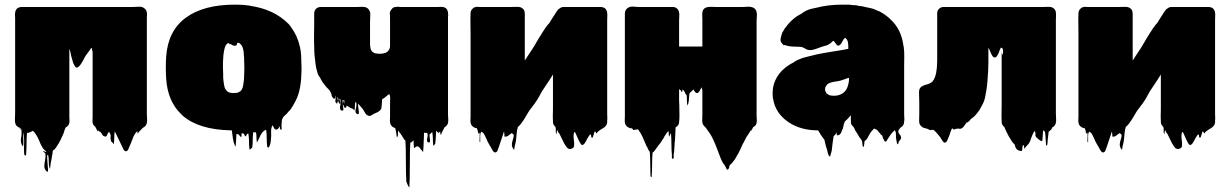

<svg xmlns="http://www.w3.org/2000/svg" viewBox="-20 -550 5272 825"><path d="M611 -59Q611 -49 612 -38Q613 -27 610 -18Q610 -18 608 -14Q607 -11 603 -7Q599 -3 594 -1L586 7Q585 10 582 11L576 18Q575 19 574 21.5Q573 24 572 23Q570 20 570 13Q557 26 550.5 44.5Q544 63 536 80Q535 84 531 92Q527 100 520 100Q514 99 510 90.5Q506 82 504 78L477 22Q476 20 475 18Q474 16 473 15Q471 28 471 41.5Q471 55 469 69Q468 70 467 67.5Q466 65 465 64Q463 62 460 60Q457 58 457 55Q454 43 455 39Q456 35 455.5 31Q455 27 449 17Q451 15 448 17.5Q445 20 445 20Q442 24 439.5 31.5Q437 39 429 36Q422 34 419.5 28.5Q417 23 413 19Q408 13 409.5 15.5Q411 18 406 14Q404 12 402 11Q402 12 400 14Q399 15 398.5 12Q398 9 396 8Q395 5 393 1.5Q391 -2 389 -6Q384 -9 380 -16Q380 -17 379.5 -17.5Q379 -18 379 -19Q379 -20 378.5 -21Q378 -22 378 -23Q377 -29 377.5 -35.5Q378 -42 378 -48V-325L374 -345Q371 -343 369 -339.5Q367 -336 366 -335Q361 -328 356.5 -322Q352 -316 347 -309Q347 -308 346.5 -308Q346 -308 346 -307L342 -300Q341 -298 340 -296Q339 -294 338 -292L334 -285Q332 -281 326.5 -273Q321 -265 314.5 -261Q308 -257 302 -265Q301 -267 300 -269Q299 -271 298 -272Q296 -275 294 -281Q292 -288 290 -295Q288 -302 286 -309Q282 -327 282 -329Q282 -331 278 -341V-47Q278 -41 278.5 -34.5Q279 -28 278 -22Q277 -19 275.5 -15Q274 -11 271 -9Q268 -5 263 -3Q259 3 256 13Q256 16 254 20Q254 21 253.5 21.5Q253 22 253 23L251 28Q245 41 239 53.5Q233 66 225 77L222 82Q220 84 220 85L214 92Q211 95 207 97Q206 104 205.5 110Q205 116 203 123Q202 130 201 136.5Q200 143 198 150Q197 156 196 167.5Q195 179 193 173Q189 159 189.5 144.5Q190 130 187 117Q187 115 185 115.5Q183 116 183 117Q182 128 184 147.5Q186 167 186.5 180Q187 193 179 185Q170 176 170.5 163Q171 150 174 136Q177 122 175 110Q164 99 165 98.5Q166 98 171.5 101Q177 104 179 103.5Q181 103 170 93Q167 91 163 85Q162 83 160.5 80Q159 77 157 74L154 68Q151 60 147.5 52.5Q144 45 140 37Q138 33 135.5 29.5Q133 26 131 23Q131 21 123 14Q122 14 120 12Q119 12 116 15Q113 16 110 17.5Q107 19 104 20Q103 21 100 21Q96 21 96 21Q94 43 94 67.5Q94 92 92 115Q92 116 90.5 117.5Q89 119 88 118Q84 116 84 112Q82 89 83.5 66.5Q85 44 80 22Q79 15 79 24.5Q79 34 80 48Q81 62 80 72Q79 82 76 76Q67 62 70.5 44Q74 26 72 10Q61 -1 62.5 -0.5Q64 0 69.5 5Q75 10 76.5 10.5Q78 11 67 0L60 -3Q54 -6 50 -11Q48 -13 46 -19Q44 -27 44 -33Q44 -41 44.5 -50Q45 -59 45 -67V-473Q45 -478 44.5 -483.5Q44 -489 45 -494Q45 -498 47 -504Q49 -508 50 -509Q53 -515 62 -518Q68 -520 72 -520H552Q562 -520 573 -521Q584 -522 593 -519Q597 -517 599 -515Q606 -511 609 -503Q611 -499 611 -497Q612 -491 611.5 -485Q611 -479 611 -473Z M1275 -276Q1276 -260 1275.5 -244Q1275 -228 1274 -213Q1272 -182 1265 -155.5Q1258 -129 1245 -107Q1241 -100 1237 -93Q1233 -86 1228 -79Q1223 -73 1217 -68Q1217 -67 1216.5 -66.5Q1216 -66 1216 -66Q1212 -60 1206 -56Q1205 -55 1204 -54Q1203 -53 1201 -51Q1200 -50 1199 -49Q1198 -48 1197 -47L1191 -34Q1191 -30 1191 -26.5Q1191 -23 1190 -19Q1189 -12 1190 -0.5Q1191 11 1186 7Q1183 4 1182.5 -0.5Q1182 -5 1182 -9Q1182 -7 1180 -5Q1179 -2 1176.5 1.5Q1174 5 1170 6Q1163 9 1158.5 1.5Q1154 -6 1152 -10Q1152 -10 1152 -10.5Q1152 -11 1151 -12Q1144 1 1145 17.5Q1146 34 1144 50Q1144 54 1143 59.5Q1142 65 1141 70Q1140 76 1136 81Q1136 84 1132 84Q1128 82 1128 79Q1126 62 1126 44Q1126 26 1124 9Q1124 9 1123.5 8.5Q1123 8 1122 8Q1119 9 1116 11Q1113 13 1111 15Q1104 22 1099 32Q1096 38 1093.5 44Q1091 50 1088 55Q1087 56 1085.5 59.5Q1084 63 1084 62Q1082 51 1082 40Q1082 29 1080 19Q1082 19 1074.5 18.5Q1067 18 1068 19Q1066 35 1066 51Q1066 67 1064 83Q1064 84 1060.5 87Q1057 90 1056 91Q1055 92 1053.5 92.5Q1052 93 1052 92Q1050 75 1050 57.5Q1050 40 1047 23Q1044 24 1042 26Q1040 28 1040 28Q1039 29 1038.5 31.5Q1038 34 1036 36Q1035 36 1031 32Q1030 30 1029.5 28Q1029 26 1027 25Q1027 24 1026.5 24Q1026 24 1026 24Q1025 23 1025 23.5Q1025 24 1024 23H1018Q1018 27 1018 31Q1018 35 1016 40Q1016 40 1008 31Q1003 26 1003 26.5Q1003 27 1000 26Q996 26 996 25Q995 39 994.5 52.5Q994 66 992 80Q992 82 990.5 78Q989 74 988 72Q987 69 986 66.5Q985 64 984 61Q981 48 979.5 35.5Q978 23 976 10H970Q834 7 765 -53L759 -59Q700 -115 694 -213Q691 -260 694 -307Q702 -418 778.5 -474Q855 -530 988 -530H997Q1011 -530 1025 -529Q1039 -528 1052 -526Q1054 -526 1055 -525Q1158 -510 1220 -447Q1222 -445 1225.5 -440.5Q1229 -436 1230 -434Q1258 -397 1268 -351Q1268 -350 1268.5 -349Q1269 -348 1269 -347Q1273 -330 1274 -311.5Q1275 -293 1275 -276ZM957 -157Q960 -155 964 -153Q975 -150 981 -150Q987 -150 993 -151H999Q1003 -153 1006.5 -154.5Q1010 -156 1013 -158Q1021 -166 1023.5 -177Q1026 -188 1027 -198Q1028 -204 1028.5 -211Q1029 -218 1029 -225Q1030 -239 1030 -258Q1030 -277 1029 -292Q1029 -297 1029 -302Q1029 -307 1028 -311Q1028 -315 1027.5 -318.5Q1027 -322 1027 -326Q1024 -352 1013 -361Q1009 -365 1007.5 -365.5Q1006 -366 1004 -366Q1003 -366 1002 -366.5Q1001 -367 1000 -366Q999 -365 998.5 -361.5Q998 -358 996 -356Q995 -354 990.5 -353.5Q986 -353 984 -354Q978 -355 973 -360H967Q966 -361 965 -362.5Q964 -364 962 -365Q959 -365 956 -362Q949 -356 946 -345.5Q943 -335 941 -321Q940 -318 940 -313Q940 -310 939.5 -306.5Q939 -303 939 -299Q938 -291 938 -280Q938 -269 938 -258Q938 -251 938.5 -244.5Q939 -238 939 -231Q939 -224 939 -217Q939 -210 940 -205Q942 -187 944.5 -177Q947 -167 957 -157Z M1905 -59Q1905 -49 1906 -38Q1907 -27 1904 -18L1901 -13Q1899 -10 1896.5 -7.5Q1894 -5 1890 -3Q1888 1 1886 5Q1884 9 1882 13Q1881 15 1880 17Q1879 19 1878 21Q1877 23 1876 27Q1875 31 1874 29Q1872 26 1872 22Q1872 18 1871 14Q1867 22 1862 20L1855 12Q1854 12 1854 13Q1853 26 1852.5 40Q1852 54 1850 68Q1850 70 1846 72Q1845 73 1843.5 75.5Q1842 78 1842 77Q1840 62 1840 46.5Q1840 31 1837 16Q1835 21 1829 25Q1827 27 1826 27Q1825 32 1826.5 41.5Q1828 51 1827.5 57.5Q1827 64 1821 62Q1812 59 1815.5 46Q1819 33 1817 24L1814 21H1806Q1805 21 1804 20.5Q1803 20 1802 21Q1801 42 1800.5 62.5Q1800 83 1798 103Q1798 103 1794 99Q1793 98 1792.5 96.5Q1792 95 1790 94Q1787 90 1783.5 85Q1780 80 1775 79Q1769 78 1763 84Q1759 86 1759 86Q1758 78 1757.5 69.5Q1757 61 1757 53Q1750 60 1747 62Q1746 63 1744.5 62.5Q1743 62 1743 64Q1742 75 1741.5 101.5Q1741 128 1741 159.5Q1741 191 1740.5 217.5Q1740 244 1739 255Q1739 256 1737.5 254Q1736 252 1735 251Q1734 249 1730 240.5Q1726 232 1726 231Q1725 220 1724.5 195.5Q1724 171 1724 143Q1724 115 1723.5 90.5Q1723 66 1722 55Q1722 53 1720.5 52.5Q1719 52 1718 51L1703 27Q1699 21 1695 17Q1694 15 1693 12.5Q1692 10 1691 12Q1689 18 1690 25.5Q1691 33 1687 39Q1685 42 1684.5 35Q1684 28 1683 24Q1682 18 1681 12Q1680 6 1678 0Q1677 0 1676.5 -0.5Q1676 -1 1674 -1Q1666 -4 1661 -11Q1659 -13 1657 -19Q1655 -26 1655.5 -34.5Q1656 -43 1656 -50V-109Q1656 -127 1656.5 -131Q1657 -135 1653 -146Q1652 -145 1650.5 -144Q1649 -143 1648 -143L1630 -128Q1628 -127 1625.5 -126Q1623 -125 1622 -123Q1621 -113 1620.5 -102.5Q1620 -92 1618 -82Q1618 -81 1614.5 -77.5Q1611 -74 1610 -73Q1604 -68 1597 -65.5Q1590 -63 1583 -59Q1579 -57 1575 -54Q1571 -51 1566 -52Q1554 -54 1547.5 -67Q1541 -80 1534 -87Q1527 -96 1527 -95Q1527 -94 1528 -93Q1529 -92 1523 -100Q1522 -102 1519 -105Q1518 -98 1520 -86Q1522 -74 1522 -65.5Q1522 -57 1515 -60Q1504 -65 1508.5 -81Q1513 -97 1511 -109Q1511 -110 1509 -111Q1507 -112 1507 -111Q1505 -103 1505 -94Q1505 -85 1503 -76Q1502 -75 1501 -77Q1500 -79 1499 -80Q1497 -82 1494 -83Q1491 -84 1489 -85Q1484 -87 1480 -90Q1476 -93 1471 -95Q1470 -96 1469 -96Q1469 -87 1463 -87Q1458 -86 1456 -99Q1453 -99 1453 -102Q1452 -106 1453.5 -111Q1455 -116 1455 -120Q1454 -120 1453.5 -120.5Q1453 -121 1453 -121V-120Q1454 -119 1453 -119Q1453 -119 1452.5 -119Q1452 -119 1452 -120Q1451 -112 1453 -100.5Q1455 -89 1455.5 -81Q1456 -73 1448 -75Q1441 -77 1441 -85.5Q1441 -94 1443.5 -104.5Q1446 -115 1444 -123Q1444 -124 1442 -124Q1442 -121 1442.5 -117Q1443 -113 1443 -111V-108Q1443 -103 1440 -104Q1438 -104 1438 -106Q1438 -105 1437 -108Q1436 -111 1437 -111Q1437 -120 1438 -120.5Q1439 -121 1439 -121Q1439 -121 1437 -127Q1436 -127 1435 -127V-125Q1435 -123 1436 -119.5Q1437 -116 1435 -113Q1435 -109 1433 -110Q1431 -112 1431 -113Q1430 -113 1430 -113.5Q1430 -114 1430 -114Q1429 -117 1430 -121Q1431 -125 1431 -132Q1429 -134 1429 -132Q1428 -126 1429.5 -114Q1431 -102 1426 -106Q1419 -111 1421.5 -120.5Q1424 -130 1422 -138Q1422 -142 1422 -140Q1422 -138 1421 -136V-132Q1421 -125 1419 -127Q1418 -127 1417 -128Q1417 -124 1415 -125Q1403 -137 1405 -143L1399 -157Q1398 -159 1397 -160.5Q1396 -162 1394 -164Q1380 -177 1370 -192Q1370 -192 1368 -194L1365 -199Q1362 -203 1359.5 -208Q1357 -213 1355 -217Q1351 -221 1346 -231Q1344 -237 1342 -245Q1338 -258 1336 -274Q1334 -290 1332 -308Q1331 -318 1330.5 -328.5Q1330 -339 1330 -350Q1329 -381 1329.5 -406Q1330 -431 1330 -441V-493Q1330 -501 1335 -509L1341 -515L1347 -518Q1353 -520 1357 -520H1515Q1522 -520 1529.5 -520.5Q1537 -521 1544 -520Q1552 -520 1560 -514Q1566 -509 1569 -501Q1571 -497 1571 -493Q1571 -489 1571 -484Q1571 -477 1570.5 -470Q1570 -463 1570 -457V-364Q1570 -353 1572 -342.5Q1574 -332 1582 -326Q1585 -324 1589 -322Q1590 -322 1590.5 -321.5Q1591 -321 1592 -321Q1597 -320 1602 -319.5Q1607 -319 1614 -319Q1625 -319 1632 -322Q1634 -322 1635 -322.5Q1636 -323 1637 -323L1645 -328Q1650 -333 1653 -339Q1655 -343 1655.5 -345.5Q1656 -348 1656 -355V-466Q1656 -484 1655 -492Q1654 -500 1664 -512Q1670 -520 1681 -520Q1691 -522 1700 -520H1862Q1867 -520 1872.5 -520.5Q1878 -521 1883 -520Q1902 -517 1905 -497V-492Q1907 -486 1905 -478ZM1459 -104Q1459 -109 1459.5 -113Q1460 -117 1459 -120Q1459 -120 1456 -120Q1456 -117 1457 -112.5Q1458 -108 1459 -104Z M2589 -60Q2589 -53 2589.5 -46.5Q2590 -40 2589 -33V-24Q2588 -15 2583 -9L2577 -3Q2573 0 2567.5 3Q2562 6 2558 9Q2555 11 2552 13.5Q2549 16 2546 19Q2545 20 2544 22Q2543 24 2542 23Q2535 12 2538.5 12.5Q2542 13 2545 15.5Q2548 18 2538 15H2537H2536Q2536 15 2534 17Q2533 20 2532.5 23.5Q2532 27 2530 31Q2529 33 2528.5 36Q2528 39 2526 41Q2524 43 2522 41Q2520 38 2520 34Q2520 30 2518 27Q2516 28 2514 30Q2511 33 2509 37Q2504 44 2500.5 51.5Q2497 59 2492 66Q2491 67 2490 68.5Q2489 70 2487 71Q2485 73 2482 73Q2478 73 2475 68Q2474 66 2473 64Q2472 62 2471 61Q2465 50 2460.5 39Q2456 28 2451 18Q2447 18 2447 18Q2443 33 2445.5 49Q2448 65 2447 76.5Q2446 88 2431 90Q2424 91 2419.5 87Q2415 83 2411 77Q2403 65 2397 51.5Q2391 38 2384 25L2378 17Q2377 15 2376.5 12Q2376 9 2374 10Q2372 13 2372 20.5Q2372 28 2370 25Q2367 18 2368 10.5Q2369 3 2367 -4Q2363 -8 2361 -11Q2359 -15 2358 -16Q2358 -17 2357.5 -17.5Q2357 -18 2357 -19Q2356 -22 2356 -25.5Q2356 -29 2356 -33Q2355 -45 2355.5 -57Q2356 -69 2356 -80V-230Q2352 -223 2347 -215.5Q2342 -208 2337 -200L2309 -158Q2302 -145 2295 -132.5Q2288 -120 2280 -109Q2278 -106 2276 -103Q2274 -100 2272 -98Q2268 -92 2264 -87Q2260 -82 2256 -77L2249 -66Q2242 -54 2234.5 -41.5Q2227 -29 2216 -15Q2213 -11 2209 -8Q2208 -7 2207 -6Q2206 -5 2205 -4Q2201 10 2200 25Q2199 40 2197 54Q2196 59 2195 65Q2194 71 2192 77Q2191 81 2190 89Q2189 97 2188 93Q2179 82 2179.5 71Q2180 60 2183.5 50.5Q2187 41 2187.5 33.5Q2188 26 2178 22Q2176 24 2173 26Q2170 28 2168 30Q2164 33 2160.5 35Q2157 37 2152 37Q2151 37 2150 37.5Q2149 38 2148 37Q2147 32 2147 26Q2147 20 2146 15Q2144 18 2142 26Q2137 41 2132 56Q2127 71 2122 86Q2121 90 2117.5 97.5Q2114 105 2108 105Q2105 105 2104 104Q2100 102 2097.5 97.5Q2095 93 2093 90Q2091 86 2089 82.5Q2087 79 2085 76Q2082 70 2078.5 64.5Q2075 59 2073 53Q2069 45 2065.5 37Q2062 29 2057 22Q2055 20 2053 18.5Q2051 17 2049 16Q2044 19 2043.5 32Q2043 45 2043.5 55Q2044 65 2041 59Q2040 57 2041 43.5Q2042 30 2040 18Q2040 21 2037 23Q2034 25 2034 20Q2034 15 2033 12Q2032 9 2031 6.5Q2030 4 2029 1Q2028 1 2027 0.5Q2026 0 2024 0Q2023 0 2022.5 -0.5Q2022 -1 2020 -1Q2012 -4 2007 -11Q2005 -13 2003 -19Q2001 -26 2001.5 -35Q2002 -44 2002 -51V-405Q2002 -423 2001.5 -447Q2001 -471 2002 -493Q2002 -504 2010 -512Q2012 -514 2014.5 -516Q2017 -518 2021 -519Q2026 -521 2031.5 -520.5Q2037 -520 2042 -520H2180Q2187 -520 2195 -520.5Q2203 -521 2210 -520Q2213 -520 2216 -519Q2219 -518 2222 -516Q2224 -515 2226 -513Q2229 -512 2230 -509Q2232 -507 2232 -505Q2234 -501 2234.5 -497Q2235 -493 2235 -490V-290L2273 -348Q2274 -349 2276 -353Q2284 -367 2293 -382Q2302 -397 2311 -411L2322 -428Q2334 -445 2342 -453Q2342 -454 2342.5 -454.5Q2343 -455 2343 -455L2349 -465L2365 -490Q2371 -500 2379 -510Q2384 -514 2388.5 -516.5Q2393 -519 2399 -520H2562Q2566 -520 2572 -518Q2573 -518 2573.5 -517.5Q2574 -517 2575 -517Q2583 -513 2586 -505Q2589 -501 2589 -495Q2590 -488 2589.5 -480Q2589 -472 2589 -465Z M3232 -32Q3232 -26 3230 -18Q3229 -14 3226 -11Q3224 -9 3221.5 -7Q3219 -5 3216 -3Q3215 -2 3212 4.5Q3209 11 3208 11Q3207 11 3206 10Q3206 11 3205.5 11Q3205 11 3205 12Q3201 19 3196 26Q3191 33 3186 41L3180 53Q3179 56 3177 59.5Q3175 63 3173 66L3170 72Q3166 82 3161.5 91Q3157 100 3152 110Q3149 114 3146.5 119Q3144 124 3141 129L3138 134Q3137 135 3137 135.5Q3137 136 3136 137Q3126 152 3116 159Q3114 163 3113.5 168.5Q3113 174 3108 178Q3104 182 3100 172Q3096 162 3091 156Q3086 151 3083 144Q3080 137 3077 131L3059 84Q3056 76 3052.5 67.5Q3049 59 3045 51Q3037 32 3022 12L3013 -1L3006 -8Q3000 -14 2999 -20Q2999 -21 2998.5 -21.5Q2998 -22 2998 -23Q2997 -32 2997.5 -41Q2998 -50 2998 -59V-163L2994 -175Q2993 -174 2992 -171Q2991 -168 2990 -166Q2988 -162 2984 -156Q2980 -150 2974 -150Q2969 -151 2965 -156.5Q2961 -162 2959 -166Q2958 -164 2956 -162Q2953 -159 2950.5 -156.5Q2948 -154 2945 -152Q2943 -150 2942 -146Q2941 -136 2940.5 -126.5Q2940 -117 2938 -107Q2937 -104 2935.5 -99.5Q2934 -95 2934 -97Q2931 -108 2931.5 -119.5Q2932 -131 2930 -142Q2929 -143 2928 -144Q2927 -145 2926 -146L2923 -152Q2922 -154 2921.5 -156Q2921 -158 2919 -159Q2919 -160 2918.5 -160Q2918 -160 2918 -161Q2915 -163 2913 -166Q2912 -163 2912 -159.5Q2912 -156 2910 -154Q2909 -153 2908 -156Q2907 -159 2906 -161L2898 -167V-132Q2898 -125 2898 -116Q2898 -107 2899 -97V-85Q2899 -75 2899.5 -58Q2900 -41 2898 -26Q2898 -22 2896 -16Q2895 -13 2891 -9Q2889 -7 2889 -7Q2887 -5 2883 -3Q2882 13 2881.5 30Q2881 47 2879 64Q2878 76 2877.5 88.5Q2877 101 2875 113Q2874 117 2875 124Q2876 131 2871 132Q2867 133 2867 126Q2867 119 2867 115Q2865 94 2865 69Q2865 44 2863 22L2859 29Q2858 30 2857 34Q2856 38 2855 36Q2853 31 2853.5 25Q2854 19 2852 13L2847 19Q2844 22 2842 26Q2839 30 2836 34.5Q2833 39 2831 44Q2830 45 2829 47Q2828 49 2826 51Q2824 55 2821.5 58.5Q2819 62 2817 65Q2811 73 2805 80.5Q2799 88 2794 96Q2792 99 2789.5 101.5Q2787 104 2784 106Q2782 128 2782 158Q2782 188 2780 211Q2779 212 2777.5 210Q2776 208 2775 207Q2774 184 2774 154Q2774 124 2772 102Q2768 98 2765 91.5Q2762 85 2760 80H2759Q2752 65 2746 50Q2740 35 2732 21Q2729 16 2726 12.5Q2723 9 2721 5Q2717 7 2716 7H2709Q2705 9 2704 9Q2700 9 2700 7Q2700 5 2698 4Q2696 3 2694 1Q2692 1 2691 1.5Q2690 2 2687 0Q2686 0 2685.5 -0.5Q2685 -1 2683 -1Q2675 -4 2670 -11Q2668 -13 2666 -19Q2664 -26 2664.5 -35Q2665 -44 2665 -51V-493Q2665 -501 2670 -509L2676 -515Q2687 -523 2701.5 -521.5Q2716 -520 2729 -520H2871Q2882 -520 2889 -513Q2894 -510 2897 -501Q2898 -497 2898.5 -493.5Q2899 -490 2899 -486Q2899 -481 2898.5 -475.5Q2898 -470 2898 -465V-350H2998V-465Q2998 -474 2997.5 -484Q2997 -494 2999 -502Q3002 -511 3010 -516Q3014 -518 3017.5 -519Q3021 -520 3025 -520Q3033 -521 3040.5 -520.5Q3048 -520 3054 -520H3172Q3181 -520 3191.5 -521Q3202 -522 3212 -519Q3228 -514 3231 -498Q3233 -489 3232 -479Q3231 -469 3231 -460V-51Q3231 -50 3231.5 -43.5Q3232 -37 3232 -32Z M3866 -36Q3866 -32 3865 -30Q3865 -17 3860 -11Q3859 -9 3856 -6.5Q3853 -4 3850 -2Q3839 9 3840 16Q3841 23 3846 28Q3851 33 3852 40Q3853 47 3842 58Q3841 61 3840.5 64.5Q3840 68 3838 70Q3837 71 3834 65Q3833 60 3832 54Q3831 48 3830 42Q3829 25 3829.5 22.5Q3830 20 3825 9L3821 13Q3818 16 3815.5 18Q3813 20 3810 24Q3806 30 3802 36Q3798 42 3794 48Q3793 49 3791 53Q3789 57 3787 58Q3782 60 3779 53Q3776 46 3774 44Q3773 41 3772.5 38Q3772 35 3770 32Q3768 31 3764 27Q3762 25 3761 23L3751 11L3746 6Q3744 7 3741 5Q3738 3 3736 2Q3731 7 3731 8Q3723 15 3717.5 24.5Q3712 34 3707 44Q3706 46 3703.5 49Q3701 52 3698 54Q3696 56 3695 56Q3694 62 3693.5 68.5Q3693 75 3691 81Q3690 82 3688.5 80.5Q3687 79 3687 78Q3685 70 3685.5 66.5Q3686 63 3682 51Q3681 51 3680.5 50.5Q3680 50 3680 50Q3680 49 3678 47Q3678 45 3676.5 44Q3675 43 3675 43L3666 28L3654 9Q3653 5 3651 1.5Q3649 -2 3647 -5L3646 -6Q3642 -9 3638 -16Q3638 -17 3637.5 -17.5Q3637 -18 3637 -19Q3636 -24 3636 -30.5Q3636 -37 3636 -47V-55Q3634 -53 3633 -51L3630 -48Q3621 -37 3610 -28Q3606 -18 3604 -7.5Q3602 3 3597 13Q3596 17 3593.5 21.5Q3591 26 3587 29Q3586 30 3581.5 31Q3577 32 3576 31Q3575 28 3575 24.5Q3575 21 3575 18Q3574 21 3572.5 23.5Q3571 26 3569 28Q3568 30 3566 31.5Q3564 33 3562 35Q3559 51 3557.5 65.5Q3556 80 3554 96Q3553 100 3552 104.5Q3551 109 3549 114Q3549 119 3546 122Q3545 123 3542 120Q3541 118 3540 115.5Q3539 113 3538 111Q3537 106 3534 94.5Q3531 83 3529 79Q3528 75 3527 70.5Q3526 66 3525 62Q3524 59 3523.5 55.5Q3523 52 3521 48L3518 45Q3515 41 3512 36.5Q3509 32 3506 28Q3505 25 3503 22.5Q3501 20 3499 16Q3498 14 3497 12.5Q3496 11 3494 10H3486Q3421 8 3374.5 -21Q3328 -50 3310 -95Q3309 -98 3308 -101Q3307 -104 3306 -107Q3306 -108 3305.5 -109Q3305 -110 3305 -111Q3304 -116 3303 -120.5Q3302 -125 3301 -129Q3300 -135 3300 -141.5Q3300 -148 3300 -154Q3300 -158 3300.5 -161Q3301 -164 3301 -168L3302 -175Q3305 -191 3311 -204Q3325 -236 3354 -259Q3360 -264 3366 -268Q3372 -272 3379 -276L3392 -283Q3394 -285 3397 -287Q3400 -289 3403 -290Q3405 -292 3408 -293Q3411 -294 3414 -295Q3425 -300 3436.5 -303Q3448 -306 3460 -309Q3474 -313 3488.5 -316Q3503 -319 3519 -322L3543 -326Q3557 -328 3570.5 -330.5Q3584 -333 3598 -335Q3602 -335 3603 -336L3625 -340V-356Q3625 -352 3624.5 -358Q3624 -364 3624 -365Q3624 -364 3623.5 -367.5Q3623 -371 3623 -370Q3623 -371 3622.5 -372Q3622 -373 3622 -374Q3620 -380 3614 -386Q3613 -386 3613 -386.5Q3613 -387 3611 -387Q3609 -386 3606.5 -383Q3604 -380 3603 -378Q3600 -373 3596 -365.5Q3592 -358 3586 -355Q3579 -351 3573 -360Q3567 -369 3563 -373Q3561 -375 3560 -375L3551 -366Q3548 -364 3545 -362Q3542 -360 3539 -358Q3533 -355 3526.5 -353.5Q3520 -352 3514 -350Q3502 -346 3490.5 -341.5Q3479 -337 3467 -335Q3452 -333 3439 -341.5Q3426 -350 3411 -349Q3397 -349 3383.5 -350Q3370 -351 3356 -355Q3352 -357 3351 -357Q3350 -357 3349 -356Q3348 -355 3347 -356Q3346 -357 3345.5 -358Q3345 -359 3343 -360Q3342 -362 3340 -364Q3338 -366 3338 -366Q3337 -367 3335 -371Q3333 -377 3334 -383.5Q3335 -390 3337 -396Q3338 -399 3339 -402Q3340 -405 3341 -409Q3351 -428 3363 -442Q3374 -456 3389.5 -469Q3405 -482 3425 -492Q3433 -499 3444 -504Q3454 -509 3465.5 -512Q3477 -515 3489 -517Q3512 -523 3539 -526.5Q3566 -530 3598 -530H3618Q3624 -530 3629 -530Q3634 -530 3637 -529L3644 -528H3649Q3662 -528 3668 -525Q3685 -524 3702 -519Q3714 -517 3725.5 -514Q3737 -511 3746 -506Q3759 -502 3771.5 -494Q3784 -486 3794 -478Q3794 -477 3794.5 -477Q3795 -477 3795 -477Q3798 -475 3800.5 -472.5Q3803 -470 3805 -468Q3853 -425 3862 -353Q3863 -352 3863 -350Q3866 -329 3865.5 -308Q3865 -287 3865 -266V-59Q3865 -54 3865.5 -48Q3866 -42 3866 -36ZM3628 -203V-215Q3628 -216 3626 -215Q3625 -215 3623.5 -214.5Q3622 -214 3621 -214Q3617 -212 3612 -210.5Q3607 -209 3602 -207Q3592 -203 3581.5 -201.5Q3571 -200 3560 -198Q3555 -197 3549 -195Q3543 -193 3538 -190Q3534 -187 3532 -184Q3525 -175 3525 -166Q3525 -159 3532 -148Q3534 -147 3536.5 -145.5Q3539 -144 3542 -142L3547 -140Q3560 -139 3561 -138.5Q3562 -138 3573 -139Q3616 -145 3625 -188Q3627 -194 3627 -199Q3627 -202 3628 -203Z M4518 -35Q4518 -33 4518 -30Q4518 -27 4517 -25Q4517 -20 4516 -18L4513 -13Q4512 -9 4506 -5Q4506 -5 4505.5 -4.5Q4505 -4 4504 -4Q4503 -3 4502.5 -3Q4502 -3 4501 -2Q4501 -2 4497 4Q4499 2 4500.5 1Q4502 0 4502 0Q4502 0 4499.5 3.5Q4497 7 4497 6L4490 13Q4490 13 4489.5 13.5Q4489 14 4488 14Q4488 14 4486 16Q4485 24 4484 33Q4483 42 4482 51Q4481 57 4481 64Q4481 71 4478 76Q4476 78 4475 72.5Q4474 67 4474 63Q4473 52 4472.5 40Q4472 28 4470 16Q4468 15 4464 11Q4462 11 4462 11Q4461 22 4460.5 34Q4460 46 4458 57Q4458 56 4454 56Q4452 54 4450 54Q4446 51 4442 48Q4438 45 4434 41Q4427 33 4429 31Q4431 29 4427 12Q4420 19 4416.5 29Q4413 39 4409 48Q4408 54 4405 59Q4404 60 4404 61Q4404 62 4403 63Q4400 69 4396 72Q4394 75 4391 77.5Q4388 80 4386 83Q4385 84 4384.5 86.5Q4384 89 4382 88Q4380 86 4380.5 82Q4381 78 4379 75Q4378 74 4376.5 73.5Q4375 73 4375 75Q4373 80 4373 86.5Q4373 93 4371 98Q4370 99 4366.5 98.5Q4363 98 4362 98Q4348 95 4343 82Q4342 79 4341.5 76Q4341 73 4339 70Q4332 64 4327 56Q4313 35 4304 15Q4303 12 4301.5 9.5Q4300 7 4299 4Q4297 0 4297 -1Q4297 -2 4296.5 -2Q4296 -2 4296 -3Q4296 -3 4295.5 -3.5Q4295 -4 4295 -5Q4289 -9 4286 -16Q4286 -17 4285.5 -17.5Q4285 -18 4285 -19Q4284 -22 4284 -30Q4283 -48 4283.5 -66.5Q4284 -85 4284 -103V-337Q4284 -318 4286 -316Q4288 -314 4289.5 -321.5Q4291 -329 4289.5 -337Q4288 -345 4280 -345Q4279 -343 4278.5 -340.5Q4278 -338 4276 -336Q4274 -329 4271.5 -323Q4269 -317 4265 -311Q4261 -303 4254 -303Q4253 -303 4252 -303.5Q4251 -304 4250 -304Q4246 -307 4244 -310Q4238 -319 4233 -333Q4231 -336 4229 -342Q4228 -343 4227 -344Q4224 -348 4226 -346Q4228 -344 4227 -341V-282Q4227 -271 4226 -247Q4225 -223 4222.5 -195Q4220 -167 4215 -144Q4213 -130 4209 -118Q4205 -106 4200 -98Q4196 -92 4195 -89Q4193 -85 4193 -85Q4189 -77 4183.5 -70Q4178 -63 4173 -57Q4169 -52 4164 -48Q4159 -44 4154 -40Q4152 -38 4150 -37Q4146 -30 4141 -27Q4140 -26 4139 -25.5Q4138 -25 4136 -24Q4133 -23 4133 -23Q4127 -15 4121.5 -7Q4116 1 4108 3Q4104 4 4100.5 3Q4097 2 4092 3Q4088 3 4084.5 5Q4081 7 4077 6Q4075 5 4074 3.5Q4073 2 4071 1Q4071 3 4069 5Q4069 6 4068.5 6.5Q4068 7 4068 8Q4064 16 4061.5 25Q4059 34 4055 42L4053 47Q4053 47 4051 51Q4050 55 4047.5 58.5Q4045 62 4040 63Q4035 63 4031 57Q4029 55 4029 54Q4025 48 4021.5 42Q4018 36 4013 31Q4010 28 4009 26Q4005 21 4000.5 16.5Q3996 12 3991 8Q3987 7 3982 8.5Q3977 10 3973 8Q3966 5 3967.5 5.5Q3969 6 3971 6Q3973 6 3967 4Q3966 4 3965.5 3.5Q3965 3 3961 3Q3959 2 3956.5 1Q3954 0 3952 0Q3951 0 3950.5 -0.5Q3950 -1 3949 -1Q3949 -1 3948.5 -1Q3948 -1 3947 -2Q3946 -2 3945.5 -2.5Q3945 -3 3944 -3L3938 -8Q3931 -15 3930 -23Q3929 -31 3929.5 -40.5Q3930 -50 3930 -59V-110Q3930 -120 3929.5 -129.5Q3929 -139 3929 -147Q3929 -151 3929 -155.5Q3929 -160 3930 -164Q3931 -165 3931 -167Q3936 -178 3946 -181Q3948 -183 3955 -185Q3957 -186 3960 -186.5Q3963 -187 3966 -188Q3970 -189 3973.5 -191Q3977 -193 3981 -195L3987 -200Q3995 -210 3999 -223Q4003 -236 4004 -248Q4005 -253 4005.5 -258Q4006 -263 4006 -267Q4007 -278 4007 -290Q4007 -302 4007 -315V-493Q4007 -498 4008 -501Q4010 -507 4012 -509Q4014 -511 4015 -512Q4016 -513 4017 -514Q4025 -520 4034 -520H4462Q4470 -520 4480.5 -520.5Q4491 -521 4499 -519Q4506 -516 4511 -511Q4513 -507 4514 -506Q4517 -502 4517 -495Q4518 -488 4517.5 -480Q4517 -472 4517 -465V-63Q4517 -56 4517.5 -49Q4518 -42 4518 -35Z M5201 -60Q5201 -53 5201.5 -46.5Q5202 -40 5201 -33V-24Q5200 -15 5195 -9L5189 -3Q5185 0 5179.5 3Q5174 6 5170 9Q5167 11 5164 13.5Q5161 16 5158 19Q5157 20 5156 22Q5155 24 5154 23Q5147 12 5150.5 12.5Q5154 13 5157 15.5Q5160 18 5150 15H5149H5148Q5148 15 5146 17Q5145 20 5144.5 23.5Q5144 27 5142 31Q5141 33 5140.5 36Q5140 39 5138 41Q5136 43 5134 41Q5132 38 5132 34Q5132 30 5130 27Q5128 28 5126 30Q5123 33 5121 37Q5116 44 5112.5 51.5Q5109 59 5104 66Q5103 67 5102 68.5Q5101 70 5099 71Q5097 73 5094 73Q5090 73 5087 68Q5086 66 5085 64Q5084 62 5083 61Q5077 50 5072.5 39Q5068 28 5063 18Q5059 18 5059 18Q5055 33 5057.5 49Q5060 65 5059 76.5Q5058 88 5043 90Q5036 91 5031.5 87Q5027 83 5023 77Q5015 65 5009 51.5Q5003 38 4996 25L4990 17Q4989 15 4988.5 12Q4988 9 4986 10Q4984 13 4984 20.5Q4984 28 4982 25Q4979 18 4980 10.5Q4981 3 4979 -4Q4975 -8 4973 -11Q4971 -15 4970 -16Q4970 -17 4969.5 -17.5Q4969 -18 4969 -19Q4968 -22 4968 -25.5Q4968 -29 4968 -33Q4967 -45 4967.5 -57Q4968 -69 4968 -80V-230Q4964 -223 4959 -215.5Q4954 -208 4949 -200L4921 -158Q4914 -145 4907 -132.5Q4900 -120 4892 -109Q4890 -106 4888 -103Q4886 -100 4884 -98Q4880 -92 4876 -87Q4872 -82 4868 -77L4861 -66Q4854 -54 4846.5 -41.5Q4839 -29 4828 -15Q4825 -11 4821 -8Q4820 -7 4819 -6Q4818 -5 4817 -4Q4813 10 4812 25Q4811 40 4809 54Q4808 59 4807 65Q4806 71 4804 77Q4803 81 4802 89Q4801 97 4800 93Q4791 82 4791.5 71Q4792 60 4795.5 50.5Q4799 41 4799.5 33.5Q4800 26 4790 22Q4788 24 4785 26Q4782 28 4780 30Q4776 33 4772.5 35Q4769 37 4764 37Q4763 37 4762 37.5Q4761 38 4760 37Q4759 32 4759 26Q4759 20 4758 15Q4756 18 4754 26Q4749 41 4744 56Q4739 71 4734 86Q4733 90 4729.5 97.5Q4726 105 4720 105Q4717 105 4716 104Q4712 102 4709.5 97.5Q4707 93 4705 90Q4703 86 4701 82.5Q4699 79 4697 76Q4694 70 4690.5 64.5Q4687 59 4685 53Q4681 45 4677.5 37Q4674 29 4669 22Q4667 20 4665 18.5Q4663 17 4661 16Q4656 19 4655.5 32Q4655 45 4655.5 55Q4656 65 4653 59Q4652 57 4653 43.5Q4654 30 4652 18Q4652 21 4649 23Q4646 25 4646 20Q4646 15 4645 12Q4644 9 4643 6.5Q4642 4 4641 1Q4640 1 4639 0.5Q4638 0 4636 0Q4635 0 4634.5 -0.5Q4634 -1 4632 -1Q4624 -4 4619 -11Q4617 -13 4615 -19Q4613 -26 4613.5 -35Q4614 -44 4614 -51V-405Q4614 -423 4613.5 -447Q4613 -471 4614 -493Q4614 -504 4622 -512Q4624 -514 4626.5 -516Q4629 -518 4633 -519Q4638 -521 4643.5 -520.5Q4649 -520 4654 -520H4792Q4799 -520 4807 -520.5Q4815 -521 4822 -520Q4825 -520 4828 -519Q4831 -518 4834 -516Q4836 -515 4838 -513Q4841 -512 4842 -509Q4844 -507 4844 -505Q4846 -501 4846.5 -497Q4847 -493 4847 -490V-290L4885 -348Q4886 -349 4888 -353Q4896 -367 4905 -382Q4914 -397 4923 -411L4934 -428Q4946 -445 4954 -453Q4954 -454 4954.5 -454.5Q4955 -455 4955 -455L4961 -465L4977 -490Q4983 -500 4991 -510Q4996 -514 5000.5 -516.5Q5005 -519 5011 -520H5174Q5178 -520 5184 -518Q5185 -518 5185.5 -517.5Q5186 -517 5187 -517Q5195 -513 5198 -505Q5201 -501 5201 -495Q5202 -488 5201.5 -480Q5201 -472 5201 -465Z"/></svg>

Font: Rubik Wet Paint
Style: Regular
Weight: 400
Designer: Hubert and Fischer, NaN
Foundry: Hubert and Fischer, NaN
Version: Version 2.200